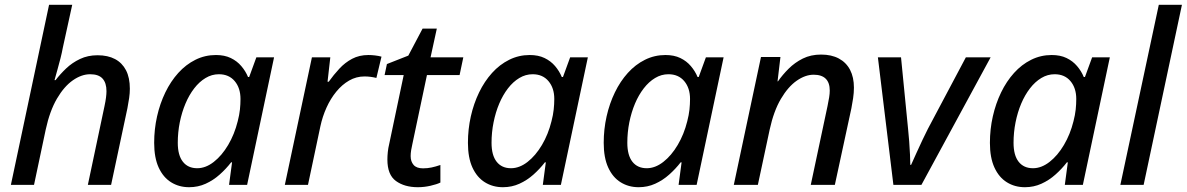

<svg xmlns="http://www.w3.org/2000/svg" viewBox="-20 -780 5006 810"><path d="M25.9 0 187 -759.8H284.7L245.1 -579.1Q241.2 -557.6 235.1 -533.7Q229 -509.8 222.4 -486.3Q215.8 -462.9 210 -441.9H214.4Q233.9 -467.3 259.3 -491.5Q284.7 -515.6 317.6 -531.2Q350.6 -546.9 391.6 -546.9Q435.1 -546.9 465.3 -530.8Q495.6 -514.6 511.7 -483.4Q527.8 -452.1 527.8 -405.8Q527.8 -387.2 524.9 -366.7Q522 -346.2 517.6 -323.7L448.7 0H350.6L420.9 -332.5Q425.3 -353 427.2 -368.4Q429.2 -383.8 429.2 -395.5Q429.2 -430.2 412.6 -448.5Q396 -466.8 360.4 -466.8Q324.2 -466.8 287.4 -441.2Q250.5 -415.5 220.2 -363.8Q189.9 -312 172.9 -233.4L123.5 0Z M777.8 9.8Q735.4 9.8 701.9 -11Q668.5 -31.7 649.4 -73.2Q630.4 -114.7 630.4 -177.2Q630.4 -234.9 642.6 -289.1Q654.8 -343.3 677.5 -390.1Q700.2 -437 732.2 -472.4Q764.2 -507.8 804.4 -527.8Q844.7 -547.9 891.1 -547.9Q927.2 -547.9 953.6 -535.2Q980 -522.5 998 -501.2Q1016.1 -480 1026.4 -455.1H1031.2L1061.5 -538.1H1136.2L1022.5 0H946.3L959 -95.2H955.1Q933.6 -67.4 906.7 -43.5Q879.9 -19.5 847.7 -4.9Q815.4 9.8 777.8 9.8ZM812 -70.3Q847.7 -70.3 881.8 -96.9Q916 -123.5 942.6 -168.5Q969.2 -213.4 982.9 -268.6Q989.7 -294.9 992.2 -317.9Q994.6 -340.8 994.6 -362.3Q994.6 -408.7 970.2 -437.7Q945.8 -466.8 903.3 -466.8Q873.5 -466.8 847.2 -450.9Q820.8 -435.1 799.3 -407.2Q777.8 -379.4 762.5 -343Q747.1 -306.6 738.5 -264.2Q730 -221.7 730 -177.7Q730 -125 751.5 -97.7Q772.9 -70.3 812 -70.3Z M1181.6 0 1295.9 -538.1H1373.5L1361.8 -435.1H1366.7Q1387.7 -464.4 1411.6 -490.2Q1435.5 -516.1 1465.6 -532Q1495.6 -547.9 1534.2 -547.9Q1547.9 -547.9 1562.5 -546.1Q1577.1 -544.4 1589.4 -541L1567.9 -451.2Q1556.2 -454.1 1543.7 -455.8Q1531.2 -457.5 1517.6 -457.5Q1482.9 -457.5 1452.9 -440.2Q1422.9 -422.9 1398.7 -393.3Q1374.5 -363.8 1357.4 -325.9Q1340.3 -288.1 1331.5 -246.6L1279.3 0Z M1742.7 9.8Q1686.5 9.8 1650.4 -16.4Q1614.3 -42.5 1614.3 -106.9Q1614.3 -121.6 1616 -138.4Q1617.7 -155.3 1622.1 -173.3L1683.1 -463.4H1602.5L1612.3 -509.8L1702.6 -545.4L1762.7 -659.2H1822.8L1796.4 -538.1H1934.6L1918.9 -463.4H1781.2L1719.7 -172.4Q1716.8 -160.2 1714.6 -146.7Q1712.4 -133.3 1712.4 -121.6Q1712.4 -98.6 1724.9 -84.2Q1737.3 -69.8 1764.6 -69.8Q1783.7 -69.8 1800.8 -73.5Q1817.9 -77.1 1837.9 -84V-9.8Q1822.8 -2.4 1796.1 3.7Q1769.5 9.8 1742.7 9.8Z M2101.6 9.8Q2059.1 9.8 2025.6 -11Q1992.2 -31.7 1973.1 -73.2Q1954.1 -114.7 1954.1 -177.2Q1954.1 -234.9 1966.3 -289.1Q1978.5 -343.3 2001.2 -390.1Q2023.9 -437 2055.9 -472.4Q2087.9 -507.8 2128.2 -527.8Q2168.5 -547.9 2214.8 -547.9Q2251 -547.9 2277.3 -535.2Q2303.7 -522.5 2321.8 -501.2Q2339.8 -480 2350.1 -455.1H2355L2385.3 -538.1H2460L2346.2 0H2270L2282.7 -95.2H2278.8Q2257.3 -67.4 2230.5 -43.5Q2203.6 -19.5 2171.4 -4.9Q2139.2 9.8 2101.6 9.8ZM2135.7 -70.3Q2171.4 -70.3 2205.6 -96.9Q2239.7 -123.5 2266.4 -168.5Q2293 -213.4 2306.6 -268.6Q2313.5 -294.9 2315.9 -317.9Q2318.4 -340.8 2318.4 -362.3Q2318.4 -408.7 2293.9 -437.7Q2269.5 -466.8 2227.1 -466.8Q2197.3 -466.8 2170.9 -450.9Q2144.5 -435.1 2123 -407.2Q2101.6 -379.4 2086.2 -343Q2070.8 -306.6 2062.3 -264.2Q2053.7 -221.7 2053.7 -177.7Q2053.7 -125 2075.2 -97.7Q2096.7 -70.3 2135.7 -70.3Z M2674.3 9.8Q2631.8 9.8 2598.4 -11Q2564.9 -31.7 2545.9 -73.2Q2526.9 -114.7 2526.9 -177.2Q2526.9 -234.9 2539.1 -289.1Q2551.3 -343.3 2574 -390.1Q2596.7 -437 2628.7 -472.4Q2660.6 -507.8 2700.9 -527.8Q2741.2 -547.9 2787.6 -547.9Q2823.7 -547.9 2850.1 -535.2Q2876.5 -522.5 2894.5 -501.2Q2912.6 -480 2922.9 -455.1H2927.7L2958 -538.1H3032.7L2918.9 0H2842.8L2855.5 -95.2H2851.6Q2830.1 -67.4 2803.2 -43.5Q2776.4 -19.5 2744.1 -4.9Q2711.9 9.8 2674.3 9.8ZM2708.5 -70.3Q2744.1 -70.3 2778.3 -96.9Q2812.5 -123.5 2839.1 -168.5Q2865.7 -213.4 2879.4 -268.6Q2886.2 -294.9 2888.7 -317.9Q2891.1 -340.8 2891.1 -362.3Q2891.1 -408.7 2866.7 -437.7Q2842.3 -466.8 2799.8 -466.8Q2770 -466.8 2743.7 -450.9Q2717.3 -435.1 2695.8 -407.2Q2674.3 -379.4 2658.9 -343Q2643.6 -306.6 2635 -264.2Q2626.5 -221.7 2626.5 -177.7Q2626.5 -125 2647.9 -97.7Q2669.4 -70.3 2708.5 -70.3Z M3075.7 0 3190.4 -539.6H3272.5L3260.3 -437H3262.2Q3281.2 -464.4 3307.1 -490.2Q3333 -516.1 3366.9 -533Q3400.9 -549.8 3443.8 -549.8Q3487.8 -549.8 3518.8 -533.2Q3549.8 -516.6 3566.2 -485.4Q3582.5 -454.1 3582.5 -410.2Q3582.5 -388.7 3579.1 -365.7Q3575.7 -342.8 3571.8 -323.2L3502 0H3400.4L3471.2 -333Q3475.6 -354 3478 -369.4Q3480.5 -384.8 3480.5 -397.9Q3480.5 -431.2 3463.4 -448Q3446.3 -464.8 3412.6 -464.8Q3377.4 -464.8 3341.1 -439.5Q3304.7 -414.1 3274.4 -362.8Q3244.1 -311.5 3227.1 -233.4L3177.2 0Z M3749 0 3683.6 -538.1H3781.2L3811 -235.4Q3813.5 -212.9 3815.7 -183.3Q3817.9 -153.8 3819.1 -127Q3820.3 -100.1 3820.3 -84.5H3823.7Q3833.5 -106.4 3846.2 -134.5Q3858.9 -162.6 3871.8 -189.9Q3884.8 -217.3 3894.5 -236.3L4054.7 -538.1H4159.2L3867.2 0Z M4303.7 9.8Q4261.2 9.8 4227.8 -11Q4194.3 -31.7 4175.3 -73.2Q4156.2 -114.7 4156.2 -177.2Q4156.2 -234.9 4168.5 -289.1Q4180.7 -343.3 4203.4 -390.1Q4226.1 -437 4258.1 -472.4Q4290 -507.8 4330.3 -527.8Q4370.6 -547.9 4417 -547.9Q4453.1 -547.9 4479.5 -535.2Q4505.9 -522.5 4523.9 -501.2Q4542 -480 4552.2 -455.1H4557.1L4587.4 -538.1H4662.1L4548.3 0H4472.2L4484.9 -95.2H4481Q4459.5 -67.4 4432.6 -43.5Q4405.8 -19.5 4373.5 -4.9Q4341.3 9.8 4303.7 9.8ZM4337.9 -70.3Q4373.5 -70.3 4407.7 -96.9Q4441.9 -123.5 4468.5 -168.5Q4495.1 -213.4 4508.8 -268.6Q4515.6 -294.9 4518.1 -317.9Q4520.5 -340.8 4520.5 -362.3Q4520.5 -408.7 4496.1 -437.7Q4471.7 -466.8 4429.2 -466.8Q4399.4 -466.8 4373 -450.9Q4346.7 -435.1 4325.2 -407.2Q4303.7 -379.4 4288.3 -343Q4272.9 -306.6 4264.4 -264.2Q4255.9 -221.7 4255.9 -177.7Q4255.9 -125 4277.3 -97.7Q4298.8 -70.3 4337.9 -70.3Z M4706.5 0 4868.7 -759.8H4966.3L4804.7 0Z"/></svg>

Font: Open Sans Medium
Style: Italic
Weight: 500
Italic angle: -12°
Designer: Monotype Design Team
Foundry: Monotype Imaging Inc.
Version: Version 3.000